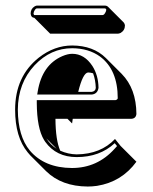

<svg xmlns="http://www.w3.org/2000/svg" viewBox="-20 -602 549 688"><path d="M403.3 -481.4H159.7L103 -538.1Q97.7 -538.6 94.2 -541.5Q90.3 -546.4 89.8 -553.2Q89.8 -570.3 104 -579.1Q108.4 -581.5 111.8 -582H356.9Q363.3 -581.5 366.7 -578.1L423.3 -521.5Q427.2 -516.6 427.7 -511.2Q427.7 -493.2 412.1 -483.9Q407.2 -481.9 403.3 -481.4ZM392.1 -104 412.1 -79.1 468.8 -22.5Q416 49.8 327.6 64Q310.5 66.4 294.4 66.4Q200.7 65.9 145 11.2L88.4 -45.4Q83 -51.3 79.1 -56.2Q34.2 -110.8 34.2 -209Q34.2 -328.1 119.1 -395.5Q174.8 -439 238.8 -439Q314.5 -438.5 359.4 -394L416 -337.4Q468.3 -284.2 468.8 -193.4Q466.8 -177.2 450.7 -176.3H240.7Q238.8 -165 238.3 -159.7L221.7 -176.3H178.7Q179.2 -99.6 195.8 -62Q224.1 -49.3 254.9 -48.8Q341.3 -49.8 392.1 -104ZM313.5 -339.4Q303.7 -342.3 295.4 -342.3Q276.9 -340.3 260.3 -272.9H309.1Q322.3 -274.9 323.2 -287.1Q322.3 -315.9 313.5 -339.4ZM183.1 -68.8 146 -106Q153.8 -94.2 162.6 -85.4Q172.4 -75.7 183.1 -68.8ZM391.1 -88.9Q337.4 -39.1 254.9 -39.1Q181.6 -39.1 142.1 -93.8Q139.2 -97.7 137.7 -100.6Q112.3 -142.6 111.8 -232.9V-243.2H394Q401.4 -245.1 401.9 -250Q401.9 -352.1 338.4 -399.4Q297.9 -428.7 238.8 -429.2Q161.6 -429.2 104 -368.2Q44.4 -304.2 43.9 -209Q44.4 -113.8 86.9 -62.5Q139.6 -0.5 237.8 0Q328.6 0 390.6 -68.8Q395.5 -74.2 399.4 -78.6ZM113.3 -263.2 115.2 -274.4Q130.9 -369.6 203.6 -400.9Q223.1 -409.2 238.8 -409.2Q282.2 -409.2 311 -365.7Q332.5 -332 333 -287.1Q329.6 -265.6 309.1 -263.2ZM347.2 -547.9Q354 -547.9 359.4 -561Q360.8 -564.9 360.8 -567.9Q358.9 -571.3 356.9 -571.8H111.8Q106.9 -571.8 101.6 -560.1Q100.1 -555.7 100.1 -553.2Q101.1 -548.8 103 -547.9Z"/></svg>

Font: Linux Biolinum Shadow O
Style: Regular
Weight: 400
Designer: Philipp H. Poll
Foundry: Philipp H. Poll
Version: Version 1.0.4